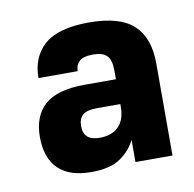

<svg xmlns="http://www.w3.org/2000/svg" viewBox="-50 -759 439 434"><g transform="rotate(-10 170.0 -542.0)"><path d="M127 -375Q77 -375 51.5 -400Q26 -425 26 -473Q26 -521 54.5 -546.5Q83 -572 147 -572H218V-592Q218 -616 208.5 -626Q199 -636 177 -636Q154 -636 145 -627.5Q136 -619 136 -605H46Q46 -653 77.5 -681Q109 -709 180 -709Q251 -709 282.5 -679.5Q314 -650 314 -592V-380H229V-431Q218 -408 194.5 -391.5Q171 -375 127 -375ZM159 -448Q187 -448 202.5 -463.5Q218 -479 218 -509V-515H164Q141 -515 131.5 -506.5Q122 -498 122 -481Q122 -448 159 -448Z"/></g></svg>

Font: Golos UI
Style: Bold
Weight: 700
Designer: A.Korolkova, Vitaly Kuzmin
Foundry: ParaType Ltd
Version: Version 2.000